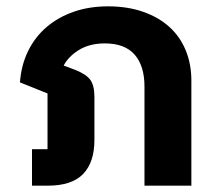

<svg xmlns="http://www.w3.org/2000/svg" viewBox="-20 -586 687 606"><path d="M81 -115H130V-291L43 -326Q47 -381 69 -425.5Q91 -470 127.5 -501Q164 -532 213 -549Q262 -566 321 -566Q382 -566 431 -549Q480 -532 514 -501.5Q548 -471 566 -427.5Q584 -384 584 -332V0H436V-313Q436 -378 405 -413.5Q374 -449 311 -449Q263 -449 229.5 -428.5Q196 -408 181 -379L216 -366Q252 -352 265 -334Q278 -316 278 -280V-144Q278 -74 242.5 -37Q207 0 131 0H81Z"/></svg>

Font: IBM Plex Thai
Style: Bold
Weight: 700
Designer: Mike Abbink, Paul van der Laan, Pieter van Rosmalen, Ben Mitchell, Mark Frömberg
Foundry: Bold Monday
Version: Version 1.0